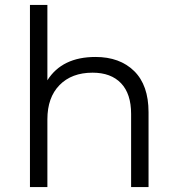

<svg xmlns="http://www.w3.org/2000/svg" viewBox="-20 -762 710 782"><path d="M369 -530Q468 -530 526.5 -472.5Q585 -415 585 -305V0H514V-298Q514 -380 473 -423Q432 -466 357 -466Q272 -466 222.5 -415.5Q173 -365 173 -276V0H102V-742H173V-435Q233 -530 369 -530Z"/></svg>

Font: mBank
Style: Regular
Weight: 400
Designer: Julieta Ulanovsky
Foundry: Julieta Ulanovsky
Version: Version 7.200;PS 007.200;hotconv 1.0.88;makeotf.lib2.5.64775